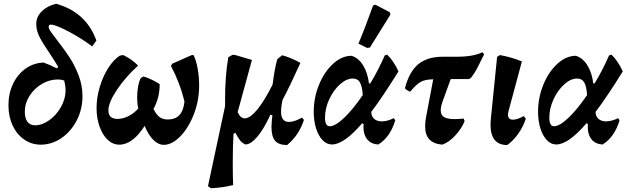

<svg xmlns="http://www.w3.org/2000/svg" viewBox="-20 -763 3359 1022"><path d="M239 -621Q239 -611 250 -595Q261 -579 284 -549Q323 -499 350 -458Q377 -417 398 -363Q419 -309 419 -251Q419 -181 388.5 -122Q358 -63 307 -28Q256 7 197 7Q148 7 108.5 -20.5Q69 -48 47 -95.5Q25 -143 25 -202Q25 -266 49.5 -317Q74 -368 116.5 -398Q159 -428 212 -430Q251 -416 282 -399L290 -407Q279 -426 245 -478Q209 -530 191 -565Q173 -600 173 -635Q173 -674 202.5 -703Q232 -732 279 -743Q439 -698 493 -547L471 -516Q412 -560 343.5 -596Q275 -632 250 -632Q245 -632 242 -629Q239 -626 239 -621ZM329 -282Q329 -304 322 -334Q307 -340 288 -340Q243 -340 202.5 -316Q162 -292 137 -252.5Q112 -213 112 -169Q112 -134 126 -115Q140 -96 167 -96Q204 -96 242 -123Q280 -150 304.5 -193.5Q329 -237 329 -282Z M1040 -308Q1040 -227 1011.5 -154Q983 -81 939 -36.5Q895 8 852 8Q823 8 796.5 -18Q770 -44 750 -93Q686 7 615 7Q580 7 552.5 -19.5Q525 -46 509.5 -90.5Q494 -135 494 -188Q494 -243 511 -300Q528 -357 556.5 -401.5Q585 -446 618 -467L636 -470Q682 -448 715 -414Q647 -352 602 -284.5Q557 -217 557 -175Q557 -130 606 -130Q633 -130 662 -144Q691 -158 716 -185Q710 -211 710 -242Q710 -274 715 -302.5Q720 -331 730 -348L744 -356Q791 -341 830 -315Q830 -243 797 -183Q811 -154 828.5 -140.5Q846 -127 873 -127Q913 -127 935 -150.5Q957 -174 962 -223Q937 -324 890 -412L897 -424L1001 -470H1010Q1024 -443 1032 -398.5Q1040 -354 1040 -308Z M1598 -125Q1571 -42 1508 9Q1464 9 1444.5 -13.5Q1425 -36 1425 -87Q1425 -97 1427 -123L1430 -149L1419 -152Q1385 -77 1350 -35.5Q1315 6 1286 6Q1269 -2 1258 -15.5Q1247 -29 1233 -56L1223 -51Q1219 12 1219 99Q1219 178 1221 222Q1166 236 1103 239L1087 228L1178 -198V-235Q1178 -356 1195 -458L1217 -471H1229L1321 -444L1245 -166Q1260 -133 1283 -133Q1311 -133 1349.5 -180Q1388 -227 1431 -313Q1442 -399 1456 -448L1482 -469Q1535 -454 1579 -428Q1520 -298 1484 -231L1479 -204Q1476 -185 1476 -169Q1476 -114 1518 -114Q1547 -114 1587 -137Z M2012 -117Q2042 -117 2076 -134L2084 -123Q2057 -33 1994 6Q1953 4 1932.5 -24Q1912 -52 1915 -103L1908 -107Q1811 6 1747 6Q1719 6 1697 -17Q1675 -40 1662.5 -79.5Q1650 -119 1650 -168Q1650 -244 1678.5 -313Q1707 -382 1753.5 -424Q1800 -466 1851 -466Q1888 -455 1912.5 -415.5Q1937 -376 1944 -319H1951Q1992 -386 2028 -468L2041 -472Q2076 -438 2101 -383Q2018 -249 1956 -167Q1957 -143 1972 -130Q1987 -117 2012 -117ZM1911 -257Q1908 -303 1896 -324Q1884 -345 1858 -345Q1824 -345 1789.5 -314Q1755 -283 1732.5 -234.5Q1710 -186 1710 -137Q1710 -91 1735 -91Q1765 -91 1812.5 -136.5Q1860 -182 1911 -257ZM1949 -510 1934 -508 1888 -531Q1922 -611 1966 -734L1978 -738L2055 -698L2058 -685Z M2557 -474Q2532 -423 2519 -398Q2506 -373 2488 -350L2477 -342H2379L2336 -223Q2326 -196 2326 -175Q2326 -151 2343.5 -140Q2361 -129 2400 -129Q2421 -129 2448 -132L2453 -118Q2437 -78 2403 -41.5Q2369 -5 2334 7Q2288 3 2265.5 -21Q2243 -45 2243 -90Q2243 -114 2247 -135L2286 -341Q2242 -340 2219 -327Q2196 -314 2164 -276H2159L2138 -289L2136 -296Q2159 -382 2207 -421.5Q2255 -461 2336 -461H2411Q2500 -461 2548 -485Z M2591 -100Q2591 -109 2593 -133L2626 -460L2641 -470Q2705 -458 2758 -436L2687 -172Q2684 -162 2684 -152Q2684 -126 2711 -126Q2733 -126 2768 -145L2779 -131Q2764 -87 2738.5 -51Q2713 -15 2680 9Q2591 9 2591 -100Z M3206 -117Q3236 -117 3270 -134L3278 -123Q3251 -33 3188 6Q3147 4 3126.5 -24Q3106 -52 3109 -103L3102 -107Q3005 6 2941 6Q2913 6 2891 -17Q2869 -40 2856.5 -79.5Q2844 -119 2844 -168Q2844 -244 2872.5 -313Q2901 -382 2947.5 -424Q2994 -466 3045 -466Q3082 -455 3106.5 -415.5Q3131 -376 3138 -319H3145Q3186 -386 3222 -468L3235 -472Q3270 -438 3295 -383Q3212 -249 3150 -167Q3151 -143 3166 -130Q3181 -117 3206 -117ZM3105 -257Q3102 -303 3090 -324Q3078 -345 3052 -345Q3018 -345 2983.5 -314Q2949 -283 2926.5 -234.5Q2904 -186 2904 -137Q2904 -91 2929 -91Q2959 -91 3006.5 -136.5Q3054 -182 3105 -257Z"/></svg>

Font: Alegreya
Style: Bold Italic
Weight: 700
Italic angle: -7°
Designer: Juan Pablo del Peral
Foundry: Huerta Tipografica
Version: Version 2.007; ttfautohint (v1.6)